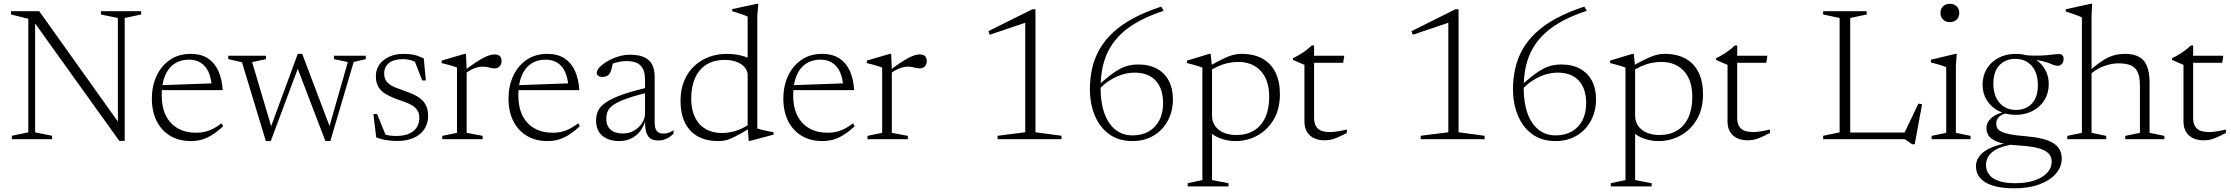

<svg xmlns="http://www.w3.org/2000/svg" viewBox="-20 -735 11784 1014"><path d="M129.5 -36V-636L38 -658.5V-676H187L624 -63L602.5 -36.5V-640L513 -658.5V-676H725.5V-658.5L638.5 -640V9H610L150.5 -632L165.5 -642V-36L255 -18V0H42.5V-18Z M986.5 -450.5Q1042 -450.5 1078.2 -426.5Q1114.5 -402.5 1133.5 -359.8Q1152.5 -317 1156 -259H827L826.5 -285L1120 -295.5L1098.5 -275.5Q1096 -321 1081.8 -353.2Q1067.5 -385.5 1041.2 -402.8Q1015 -420 977 -420Q933.5 -420 901.2 -398.5Q869 -377 851.5 -335Q834 -293 834 -231Q834 -168.5 856 -124.5Q878 -80.5 919 -57.2Q960 -34 1017 -34Q1040.5 -34 1062.2 -39Q1084 -44 1105.5 -55Q1127 -66 1150.5 -84L1158.5 -68Q1129 -41 1102.2 -23.8Q1075.5 -6.5 1047.8 1.8Q1020 10 987.5 10Q925.5 10 879.2 -17.5Q833 -45 807.5 -95.5Q782 -146 782 -214.5Q782 -280.5 807 -334.2Q832 -388 878 -419.2Q924 -450.5 986.5 -450.5Z M1817 -407.5 1743.5 -422.5V-440.5H1911.5V-422.5L1848 -408L1724.5 10H1698.5L1546.5 -387.5H1558.5L1410 10H1384L1258 -406L1185.5 -423V-440.5H1384.5V-422.5L1311.5 -407L1418.5 -47L1402 -41.5L1552.5 -450.5H1576L1727.5 -50.5H1715Z M2110.5 -450.5Q2142.5 -450.5 2167 -445Q2191.5 -439.5 2218 -426.5L2229 -310H2210L2164 -428L2201 -392Q2175.5 -409 2154.2 -415.8Q2133 -422.5 2109.5 -422.5Q2059.5 -422.5 2034.2 -402.2Q2009 -382 2009 -346.5Q2009 -318 2024.5 -301.2Q2040 -284.5 2065.2 -274.2Q2090.5 -264 2119.5 -254Q2141 -246.5 2162.5 -237Q2184 -227.5 2201.8 -213.2Q2219.5 -199 2230.2 -177.2Q2241 -155.5 2241 -123Q2241 -82.5 2220.8 -52.5Q2200.5 -22.5 2164 -6.5Q2127.5 9.5 2079 9.5Q2046.5 9.5 2018.2 4.8Q1990 0 1967 -9L1952 -133H1971.5L2022.5 -7.5L1980 -37.5Q1994.5 -30.5 2009.5 -25.8Q2024.5 -21 2040 -19Q2055.5 -17 2072 -17Q2130.5 -17 2162.5 -42.2Q2194.5 -67.5 2194.5 -112.5Q2194.5 -137 2183.8 -153Q2173 -169 2155.2 -179.2Q2137.5 -189.5 2115.8 -197Q2094 -204.5 2072.5 -212.5Q2043.5 -223.5 2019.2 -237.2Q1995 -251 1980 -273.5Q1965 -296 1965 -333Q1965 -367.5 1983.8 -394Q2002.5 -420.5 2035.5 -435.5Q2068.5 -450.5 2110.5 -450.5Z M2592 -447.5Q2611.5 -447.5 2620.2 -438Q2629 -428.5 2629 -413Q2629 -396 2619.2 -385Q2609.5 -374 2592.5 -374Q2582.5 -374 2572.8 -376.2Q2563 -378.5 2552.5 -380.8Q2542 -383 2528.5 -383Q2516.5 -383 2502.2 -379.5Q2488 -376 2471.8 -368.2Q2455.5 -360.5 2437.5 -347L2428 -359Q2464 -386.5 2490 -403.8Q2516 -421 2535 -430.5Q2554 -440 2567.5 -443.8Q2581 -447.5 2592 -447.5ZM2444.5 -364V-33.5L2529 -17.5V0H2316V-17.5L2393.5 -33.5V-378Q2387 -381 2375 -384.8Q2363 -388.5 2347 -393Q2331 -397.5 2312.5 -402V-415L2433.5 -450.5H2441Z M2870 -450.5Q2925.5 -450.5 2961.8 -426.5Q2998 -402.5 3017 -359.8Q3036 -317 3039.5 -259H2710.5L2710 -285L3003.5 -295.5L2982 -275.5Q2979.5 -321 2965.2 -353.2Q2951 -385.5 2924.8 -402.8Q2898.5 -420 2860.5 -420Q2817 -420 2784.8 -398.5Q2752.5 -377 2735 -335Q2717.5 -293 2717.5 -231Q2717.5 -168.5 2739.5 -124.5Q2761.5 -80.5 2802.5 -57.2Q2843.5 -34 2900.5 -34Q2924 -34 2945.8 -39Q2967.5 -44 2989 -55Q3010.5 -66 3034 -84L3042 -68Q3012.5 -41 2985.8 -23.8Q2959 -6.5 2931.2 1.8Q2903.5 10 2871 10Q2809 10 2762.8 -17.5Q2716.5 -45 2691 -95.5Q2665.5 -146 2665.5 -214.5Q2665.5 -280.5 2690.5 -334.2Q2715.5 -388 2761.5 -419.2Q2807.5 -450.5 2870 -450.5Z M3411.5 -275.5 3412 -249Q3336.5 -231 3291 -214.8Q3245.5 -198.5 3221.8 -182.5Q3198 -166.5 3190 -148.5Q3182 -130.5 3182 -108Q3182 -70 3205.2 -50Q3228.5 -30 3269.5 -30Q3302 -30 3328.5 -45.2Q3355 -60.5 3370.8 -84.8Q3386.5 -109 3386.5 -136V-317Q3386.5 -363 3364 -387.8Q3341.5 -412.5 3287 -412.5Q3266.5 -412.5 3242.5 -407Q3218.5 -401.5 3189.5 -388.5L3217.5 -407.5Q3214.5 -393 3211.8 -380.2Q3209 -367.5 3205.5 -358.2Q3202 -349 3197 -343Q3191 -335.5 3181.2 -332Q3171.5 -328.5 3161 -328.5Q3147 -328.5 3139.2 -335Q3131.5 -341.5 3131.5 -350.5Q3131.5 -363.5 3147 -380Q3162.5 -396.5 3188 -411.5Q3213.5 -426.5 3244.5 -436.2Q3275.5 -446 3306.5 -446Q3355.5 -446 3384 -432Q3412.5 -418 3425 -391.8Q3437.5 -365.5 3437.5 -328V-87.5Q3437.5 -66.5 3442.8 -53.8Q3448 -41 3458.5 -35.2Q3469 -29.5 3484 -29.5Q3496.5 -29.5 3509.2 -33.5Q3522 -37.5 3537 -47V-29Q3517.5 -10 3497.8 -1.5Q3478 7 3458 7Q3432.5 7 3416.2 -3Q3400 -13 3392.8 -37.2Q3385.5 -61.5 3387 -103L3390 -105Q3380.5 -67 3360.2 -41.5Q3340 -16 3312.2 -3Q3284.5 10 3250.5 10Q3195.5 10 3161.8 -17.5Q3128 -45 3128 -99Q3128 -126.5 3138.5 -149.5Q3149 -172.5 3178.5 -193.2Q3208 -214 3264 -234.2Q3320 -254.5 3411.5 -275.5Z M3928.5 -338.5Q3928.5 -371.5 3895.5 -395Q3862.5 -418.5 3808.5 -418.5Q3750.5 -418.5 3710.8 -393.8Q3671 -369 3650.8 -323Q3630.5 -277 3630.5 -214Q3630.5 -156.5 3650.2 -115.8Q3670 -75 3706.5 -53.8Q3743 -32.5 3793 -32.5Q3832.5 -32.5 3872.8 -46.2Q3913 -60 3957 -92V-67.5Q3915 -42.5 3887 -27Q3859 -11.5 3840 -3.5Q3821 4.5 3806 7.2Q3791 10 3774.5 10Q3709 10 3664.5 -15.2Q3620 -40.5 3597 -88.2Q3574 -136 3574 -202.5Q3574 -261 3593 -307.2Q3612 -353.5 3645.5 -385.2Q3679 -417 3723.2 -433.8Q3767.5 -450.5 3818.5 -450.5Q3844.5 -450.5 3867.2 -447Q3890 -443.5 3913 -436.2Q3936 -429 3963.5 -415.5L3928.5 -383.5V-647Q3922.5 -650.5 3908.8 -655.5Q3895 -660.5 3878.2 -666Q3861.5 -671.5 3847 -676V-687L3977.5 -715H3985L3979.5 -652.5V-56.5Q3984 -54.5 3994.8 -51.8Q4005.5 -49 4019 -46Q4032.5 -43 4045 -40.5Q4057.5 -38 4065.5 -37V-24L3941.5 9H3934L3928.5 -66Z M4321.5 -450.5Q4377 -450.5 4413.2 -426.5Q4449.5 -402.5 4468.5 -359.8Q4487.5 -317 4491 -259H4162L4161.5 -285L4455 -295.5L4433.5 -275.5Q4431 -321 4416.8 -353.2Q4402.5 -385.5 4376.2 -402.8Q4350 -420 4312 -420Q4268.5 -420 4236.2 -398.5Q4204 -377 4186.5 -335Q4169 -293 4169 -231Q4169 -168.5 4191 -124.5Q4213 -80.5 4254 -57.2Q4295 -34 4352 -34Q4375.5 -34 4397.2 -39Q4419 -44 4440.5 -55Q4462 -66 4485.5 -84L4493.5 -68Q4464 -41 4437.2 -23.8Q4410.5 -6.5 4382.8 1.8Q4355 10 4322.5 10Q4260.5 10 4214.2 -17.5Q4168 -45 4142.5 -95.5Q4117 -146 4117 -214.5Q4117 -280.5 4142 -334.2Q4167 -388 4213 -419.2Q4259 -450.5 4321.5 -450.5Z M4837.5 -447.5Q4857 -447.5 4865.8 -438Q4874.5 -428.5 4874.5 -413Q4874.5 -396 4864.8 -385Q4855 -374 4838 -374Q4828 -374 4818.2 -376.2Q4808.5 -378.5 4798 -380.8Q4787.5 -383 4774 -383Q4762 -383 4747.8 -379.5Q4733.5 -376 4717.2 -368.2Q4701 -360.5 4683 -347L4673.5 -359Q4709.5 -386.5 4735.5 -403.8Q4761.5 -421 4780.5 -430.5Q4799.5 -440 4813 -443.8Q4826.5 -447.5 4837.5 -447.5ZM4690 -364V-33.5L4774.5 -17.5V0H4561.5V-17.5L4639 -33.5V-378Q4632.5 -381 4620.5 -384.8Q4608.5 -388.5 4592.5 -393Q4576.5 -397.5 4558 -402V-415L4679 -450.5H4686.5Z M5394.5 -36.5V-640.5L5411.5 -620.5L5207 -551.5L5200 -570.5L5432 -686H5448.5V-36.5L5586 -18V0H5248.5V-18Z M6112.5 -700 6126 -678Q6056 -655 6001.8 -626.5Q5947.5 -598 5908 -562.5Q5868.5 -527 5842.8 -483.5Q5817 -440 5804.8 -387Q5792.5 -334 5792.5 -269.5Q5792.5 -191.5 5813 -135.5Q5833.5 -79.5 5871.2 -49.8Q5909 -20 5961.5 -20Q6009.5 -20 6045.8 -40.2Q6082 -60.5 6102.2 -98.8Q6122.5 -137 6122.5 -189.5Q6122.5 -266.5 6083.8 -309Q6045 -351.5 5971 -351.5Q5951 -351.5 5927.8 -346.8Q5904.5 -342 5880.5 -331.8Q5856.5 -321.5 5832.8 -305.2Q5809 -289 5787 -266L5772.5 -277.5Q5810.5 -312 5839.8 -334.8Q5869 -357.5 5893.2 -370.5Q5917.5 -383.5 5941 -389Q5964.5 -394.5 5990.5 -394.5Q6049.5 -394.5 6090.5 -371.8Q6131.5 -349 6153 -308Q6174.5 -267 6174.5 -211Q6174.5 -147.5 6147.5 -97.5Q6120.5 -47.5 6072.5 -18.8Q6024.5 10 5960.5 10Q5888 10 5838 -26.2Q5788 -62.5 5762 -124.8Q5736 -187 5736 -264Q5736 -321.5 5748 -374.2Q5760 -427 5786.5 -474Q5813 -521 5856.5 -562Q5900 -603 5963.5 -637.5Q6027 -672 6112.5 -700Z M6683 -223Q6683 -311.5 6638.8 -359.8Q6594.5 -408 6519 -408Q6491.5 -408 6464.2 -402Q6437 -396 6409.2 -383.2Q6381.5 -370.5 6352.5 -350.5V-377Q6391 -400 6419 -414.2Q6447 -428.5 6467.2 -436.5Q6487.5 -444.5 6504 -447.5Q6520.5 -450.5 6536.5 -450.5Q6603 -450.5 6648 -425Q6693 -399.5 6716.2 -352Q6739.5 -304.5 6739.5 -238Q6739.5 -158 6706 -102.5Q6672.5 -47 6619.2 -18.5Q6566 10 6506 10Q6473.5 10 6444.8 2.2Q6416 -5.5 6393 -19.8Q6370 -34 6354 -53.5H6381V216L6468 232.5V249.5H6252.5V232.5L6330 216V-378Q6323.5 -381 6311.5 -384.8Q6299.5 -388.5 6283.5 -393Q6267.5 -397.5 6249 -402V-415L6366.5 -450.5H6374L6381 -380V-123.5Q6381 -92.5 6397.5 -69.5Q6414 -46.5 6443 -34.2Q6472 -22 6509 -22Q6564.5 -22 6603.2 -46Q6642 -70 6662.5 -115Q6683 -160 6683 -223Z M6920 -112Q6920 -74.5 6940 -56Q6960 -37.5 7003 -37.5Q7021 -37.5 7043.5 -41Q7066 -44.5 7093 -51V-32.5Q7060 -16 7039.8 -7.5Q7019.5 1 7004.8 3.5Q6990 6 6973.5 6Q6944.5 6 6920.8 -4.8Q6897 -15.5 6883 -37.8Q6869 -60 6869 -94V-392.5L6808.5 -418.5V-427.5Q6820.5 -433.5 6831.5 -439.5Q6842.5 -445.5 6852.8 -452Q6863 -458.5 6872.5 -465.5Q6882 -472.5 6890.8 -479.8Q6899.5 -487 6908 -495H6920V-424.5ZM6892 -403.5 6892.5 -440.5H7079.5L7073.5 -403.5Z M7629 -36.5V-640.5L7646 -620.5L7441.5 -551.5L7434.5 -570.5L7666.5 -686H7683V-36.5L7820.5 -18V0H7483V-18Z M8347 -700 8360.5 -678Q8290.5 -655 8236.2 -626.5Q8182 -598 8142.5 -562.5Q8103 -527 8077.2 -483.5Q8051.5 -440 8039.2 -387Q8027 -334 8027 -269.5Q8027 -191.5 8047.5 -135.5Q8068 -79.5 8105.8 -49.8Q8143.5 -20 8196 -20Q8244 -20 8280.2 -40.2Q8316.5 -60.5 8336.8 -98.8Q8357 -137 8357 -189.5Q8357 -266.5 8318.2 -309Q8279.5 -351.5 8205.5 -351.5Q8185.5 -351.5 8162.2 -346.8Q8139 -342 8115 -331.8Q8091 -321.5 8067.2 -305.2Q8043.5 -289 8021.5 -266L8007 -277.5Q8045 -312 8074.2 -334.8Q8103.5 -357.5 8127.8 -370.5Q8152 -383.5 8175.5 -389Q8199 -394.5 8225 -394.5Q8284 -394.5 8325 -371.8Q8366 -349 8387.5 -308Q8409 -267 8409 -211Q8409 -147.5 8382 -97.5Q8355 -47.5 8307 -18.8Q8259 10 8195 10Q8122.5 10 8072.5 -26.2Q8022.5 -62.5 7996.5 -124.8Q7970.5 -187 7970.5 -264Q7970.5 -321.5 7982.5 -374.2Q7994.5 -427 8021 -474Q8047.5 -521 8091 -562Q8134.5 -603 8198 -637.5Q8261.5 -672 8347 -700Z M8917.5 -223Q8917.5 -311.5 8873.2 -359.8Q8829 -408 8753.5 -408Q8726 -408 8698.8 -402Q8671.5 -396 8643.8 -383.2Q8616 -370.5 8587 -350.5V-377Q8625.5 -400 8653.5 -414.2Q8681.5 -428.5 8701.8 -436.5Q8722 -444.5 8738.5 -447.5Q8755 -450.5 8771 -450.5Q8837.5 -450.5 8882.5 -425Q8927.5 -399.5 8950.8 -352Q8974 -304.5 8974 -238Q8974 -158 8940.5 -102.5Q8907 -47 8853.8 -18.5Q8800.5 10 8740.5 10Q8708 10 8679.2 2.2Q8650.5 -5.5 8627.5 -19.8Q8604.5 -34 8588.5 -53.5H8615.5V216L8702.5 232.5V249.5H8487V232.5L8564.5 216V-378Q8558 -381 8546 -384.8Q8534 -388.5 8518 -393Q8502 -397.5 8483.5 -402V-415L8601 -450.5H8608.5L8615.5 -380V-123.5Q8615.5 -92.5 8632 -69.5Q8648.5 -46.5 8677.5 -34.2Q8706.5 -22 8743.5 -22Q8799 -22 8837.8 -46Q8876.5 -70 8897 -115Q8917.5 -160 8917.5 -223Z M9154.5 -112Q9154.5 -74.5 9174.5 -56Q9194.5 -37.5 9237.5 -37.5Q9255.5 -37.5 9278 -41Q9300.5 -44.5 9327.5 -51V-32.5Q9294.5 -16 9274.2 -7.5Q9254 1 9239.2 3.5Q9224.5 6 9208 6Q9179 6 9155.2 -4.8Q9131.5 -15.5 9117.5 -37.8Q9103.5 -60 9103.5 -94V-392.5L9043 -418.5V-427.5Q9055 -433.5 9066 -439.5Q9077 -445.5 9087.2 -452Q9097.5 -458.5 9107 -465.5Q9116.5 -472.5 9125.2 -479.8Q9134 -487 9142.5 -495H9154.5V-424.5ZM9126.5 -403.5 9127 -440.5H9314L9308 -403.5Z M10092 27H10079L10039.5 0H9719.5V-35H10073L10031 -19L10111.5 -188L10131 -184.5ZM9751.5 -640V0H9608.5V-18L9695.5 -36V-640L9608.5 -658.5V-676H9838.5V-658.5Z M10277.5 -618Q10255.5 -618 10241.8 -631.8Q10228 -645.5 10228 -667Q10228 -688 10241.8 -701.5Q10255.5 -715 10277.5 -715Q10300 -715 10313.8 -701.5Q10327.5 -688 10327.5 -667Q10327.5 -645.5 10313.8 -631.8Q10300 -618 10277.5 -618ZM10314 -450.5 10309.5 -388V-33.5L10387 -17.5V0H10181.5V-17.5L10258.5 -33.5V-380.5Q10253 -383 10239.5 -387.5Q10226 -392 10209.5 -396.8Q10193 -401.5 10177.5 -405V-419.5L10306.5 -450.5Z M10618 259.5Q10567.5 259.5 10529.2 251.5Q10491 243.5 10465.8 228.2Q10440.5 213 10428 191.5Q10415.5 170 10415.5 142.5Q10415.5 120 10427 100Q10438.5 80 10462 63.5Q10485.5 47 10521.2 35Q10557 23 10606 16L10635.5 11.5L10625 25.5Q10567 33 10532.5 49.2Q10498 65.5 10483.2 87.8Q10468.5 110 10468.5 136Q10468.5 165 10484.8 186.8Q10501 208.5 10535 220.5Q10569 232.5 10622.5 232.5Q10682 232.5 10725.2 217.8Q10768.5 203 10792 177.2Q10815.5 151.5 10815.5 119.5Q10815.5 100.5 10807 86Q10798.5 71.5 10778.5 60.5Q10758.5 49.5 10724.5 42.8Q10690.5 36 10640 33Q10588.5 30 10555.5 21.8Q10522.5 13.5 10504 1.5Q10485.5 -10.5 10478.2 -26Q10471 -41.5 10471 -58.5Q10471 -89.5 10498 -113Q10525 -136.5 10578 -146.5L10587 -139.5Q10553 -133 10537.8 -118.2Q10522.5 -103.5 10522.5 -83Q10522.5 -70 10527.5 -59.5Q10532.5 -49 10547.8 -40.8Q10563 -32.5 10593.2 -26.2Q10623.5 -20 10674.5 -16Q10727 -11.5 10764 -2.5Q10801 6.5 10824 21Q10847 35.5 10857.8 56Q10868.5 76.5 10868.5 103.5Q10868.5 146 10838.2 181.5Q10808 217 10751.8 238.2Q10695.5 259.5 10618 259.5ZM10625 -128.5Q10574.5 -128.5 10535 -149Q10495.5 -169.5 10473 -205.5Q10450.5 -241.5 10450.5 -287.5Q10450.5 -335.5 10473 -372.2Q10495.5 -409 10535.2 -429.8Q10575 -450.5 10625.5 -450.5Q10663.5 -450.5 10695.2 -438.8Q10727 -427 10750.5 -405.5Q10774 -384 10787 -355Q10800 -326 10800 -291Q10800 -243.5 10777.5 -206.8Q10755 -170 10715.2 -149.2Q10675.5 -128.5 10625 -128.5ZM10627 -154.5Q10678.5 -154.5 10710.5 -187.5Q10742.5 -220.5 10742.5 -285Q10742.5 -349 10710.5 -386.5Q10678.5 -424 10623.5 -424Q10572.5 -424 10540 -391Q10507.5 -358 10507.5 -293.5Q10507.5 -229.5 10540 -192Q10572.5 -154.5 10627 -154.5ZM10690 -421.5 10669.5 -444Q10707 -441 10735.8 -441.2Q10764.5 -441.5 10786 -443.2Q10807.5 -445 10824.2 -447.2Q10841 -449.5 10854.5 -449.5Q10866 -449.5 10872.2 -443Q10878.5 -436.5 10878.5 -423.5Q10878.5 -408.5 10869.8 -398Q10861 -387.5 10848 -387.5Q10837 -387.5 10825 -392.2Q10813 -397 10796 -403.5Q10779 -410 10753.2 -415.2Q10727.5 -420.5 10690 -421.5Z M11204 -17.5 11281.5 -33.5V-283.5Q11281.5 -326.5 11270.5 -352.2Q11259.5 -378 11234.8 -389.2Q11210 -400.5 11168 -400.5Q11134.5 -400.5 11096.2 -387.8Q11058 -375 11022.5 -345.5L11009 -355.5Q11042 -385 11068 -403.8Q11094 -422.5 11116 -432.5Q11138 -442.5 11158.8 -446.5Q11179.5 -450.5 11202 -450.5Q11272 -450.5 11302.2 -413.8Q11332.5 -377 11332.5 -298V-33.5L11410.5 -17.5V0H11204ZM11103.5 0H10898V-17.5L10975 -33.5V-642.5Q10968.5 -646.5 10955.8 -651.5Q10943 -656.5 10926 -662.5Q10909 -668.5 10889.5 -674.5V-686L11021.5 -715H11029L11026 -649.5V-33.5L11103.5 -17.5Z M11562.5 -112Q11562.5 -74.5 11582.5 -56Q11602.5 -37.5 11645.5 -37.5Q11663.5 -37.5 11686 -41Q11708.5 -44.5 11735.5 -51V-32.5Q11702.5 -16 11682.2 -7.5Q11662 1 11647.2 3.5Q11632.5 6 11616 6Q11587 6 11563.2 -4.8Q11539.5 -15.5 11525.5 -37.8Q11511.5 -60 11511.5 -94V-392.5L11451 -418.5V-427.5Q11463 -433.5 11474 -439.5Q11485 -445.5 11495.2 -452Q11505.5 -458.5 11515 -465.5Q11524.5 -472.5 11533.2 -479.8Q11542 -487 11550.5 -495H11562.5V-424.5ZM11534.5 -403.5 11535 -440.5H11722L11716 -403.5Z"/></svg>

Font: Newsreader 16pt 16pt Light
Style: Regular
Weight: 300
Version: Version 1.003